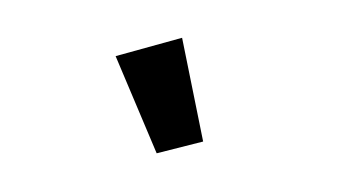

<svg xmlns="http://www.w3.org/2000/svg" viewBox="-39 -879 678 382"><g transform="rotate(10 300.0 -688.5)"><path d="M293 -571 380 -610.1 302.9 -806.1 179 -747.2Z"/></g></svg>

Font: Margiela Mono Italic Bold It
Style: Regular
Weight: 700
Designer: Mike Abbink, Paul van der Laan, Pieter van Rosmalen
Foundry: Bold Monday
Version: Version 2.003 2021